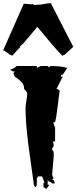

<svg xmlns="http://www.w3.org/2000/svg" viewBox="-55 -1166 493 1240"><path d="M98.6 -1142.1 146.5 -1138.2Q151.9 -1138.2 157.7 -1139.6L163.6 -1134.3Q182.6 -1134.3 217.8 -1137.2L216.8 -1138.2Q259.3 -1145.5 269.5 -1145.5L277.8 -1144.5L274.9 -1142.1L418 -863.8L360.4 -810.5L357.4 -812.5L349.6 -805.2Q331.5 -819.8 275.1 -886Q218.8 -952.1 186 -992.7Q122.6 -915.5 89.4 -878.9L87.4 -879.4L73.2 -863.8L75.2 -861.8L22.9 -805.2L15.1 -812.5L11.7 -810.5Q10.7 -811 4.9 -815.7Q-1 -820.3 -5.6 -824Q-10.3 -827.6 -16.1 -832Q-29.8 -840.8 -34.7 -840.8ZM156.7 -1141.1Q156.7 -1141.1 158.7 -1141.1L157.7 -1139.6Q157.7 -1140.6 156.7 -1141.1ZM155.3 -1142.1 156.7 -1141.1Q155.3 -1141.1 155.3 -1142.1ZM261.7 22 261.2 31.7 244.1 54.2 226.1 42.5Q225.6 29.8 225.6 22.2Q225.6 14.6 232.4 13.7L217.3 -26.9H191.4L182.6 -15.1V3.4Q182.6 8.3 191.4 25.9L182.6 8.8V16.1Q182.6 42.5 172.9 42.5L164.6 31.7Q160.2 -0.5 148.2 -85Q136.2 -169.4 129.4 -221.7Q109.9 -372.1 109.9 -467.3Q109.9 -483.4 115.2 -514.4Q120.6 -545.4 120.6 -555.4Q120.6 -565.4 117.9 -570.6Q115.2 -575.7 108.6 -582.8Q102.1 -589.8 100.6 -591.8Q100.6 -619.6 85 -634.8Q66.4 -653.8 41 -671.4L31.2 -692.9L41 -704.6H34.2Q22 -704.6 12.7 -716.8H5.9Q33.7 -719.2 52.2 -739.7H182.6V-727.5Q207 -739.7 208.5 -739.7H252.9L261.2 -731L270.5 -739.7Q338.9 -739.7 378.9 -727.5L350.1 -683.1H339.4V-671.4H350.1L310.1 -591.8Q321.8 -589.8 330.6 -580.1Q326.2 -556.6 317.9 -483.6Q309.6 -410.6 300.8 -377.4H290.5Q292.5 -353.5 300.8 -343.8V-252.4H283.7Q291.5 -248 291.5 -226.6L290.5 -219.2L281.7 -208V-196.3Q292.5 -196.3 292.5 -162.1L281.7 -38.6Q281.7 -32.7 290.5 -15.1L281.7 -3.9H290.5L300.8 18.6H281.7L270.5 7.8H261.2L252.9 -3.9V29.3Q260.3 29.3 261.7 22Z"/></svg>

Font: Butcherman
Style: Regular
Weight: 400
Version: Version 001.003